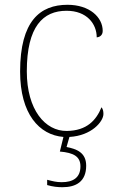

<svg xmlns="http://www.w3.org/2000/svg" viewBox="-20 -562 488 802"><path d="M241 220C297 220 340 197 340 130C340 74 298 60 258 52L270 10C362 5 412 -54 412 -86C412 -98 410 -106 404 -114C382 -60 343 -16 259 -15C169 -14 92 -103 92 -264C92 -452 160 -517 258 -517C343 -517 384 -462 384 -406C399 -407 409 -417 409 -433C409 -490 354 -542 262 -542C148 -542 64 -475 64 -263C64 -86 144 2 245 10L230 71C288 76 316 92 316 133C316 181 284 199 238 199C215 199 201 195 177 189V211C201 218 221 220 241 220Z"/></svg>

Font: Noto Serif Malayalam Thin
Style: Regular
Weight: 100
Designer: Indian type Foundry, Jelle Bosma, Monotype Design Team
Foundry: Monotype Imaging Inc.
Version: Version 2.104